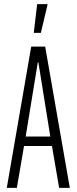

<svg xmlns="http://www.w3.org/2000/svg" viewBox="-20 -915 373 935"><path d="M13 0 132 -688H200L320 0H268L233 -204H97L62 0ZM105 -250H225L167 -611H164ZM145 -755V-760L161 -895H211V-890L179 -755Z"/></svg>

Font: Saira Ultra Condensed Light
Style: Regular
Weight: 300
Width: 1
Designer: Hector Gatti with collaboration of the Omnibus-Type team
Foundry: Omnibus-Type
Version: Version 1.001; ttfautohint (v1.8)